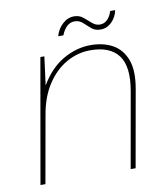

<svg xmlns="http://www.w3.org/2000/svg" viewBox="-75 -700 665 763"><g transform="rotate(-10 258.0 -318.5)"><path d="M27 0 115 -501H131L116 -386Q155 -452 209 -482.5Q263 -513 319 -513Q370 -513 407.5 -492.5Q445 -472 462 -427.5Q479 -383 466 -310L411 0H391L445 -305Q462 -402 428 -447.5Q394 -493 315 -493Q264 -493 218.5 -467.5Q173 -442 140 -392Q107 -342 95 -270L47 0ZM199 -570Q207 -599 228 -618Q249 -637 274 -637Q296 -637 311 -624.5Q326 -612 340 -599.5Q354 -587 371 -587Q388 -587 400.5 -599Q413 -611 420 -633H440Q435 -606 415.5 -586.5Q396 -567 370 -567Q348 -567 333.5 -579.5Q319 -592 305.5 -604.5Q292 -617 273 -617Q256 -617 242.5 -605Q229 -593 220 -570Z"/></g></svg>

Font: DM Sans 18pt Thin
Style: Italic
Weight: 250
Italic angle: -10°
Designer: Colophon Foundry, Jonny Pinhorn
Foundry: Colophon Foundry
Version: Version 4.004;gftools[0.9.30]